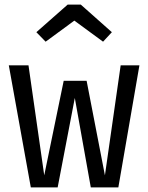

<svg xmlns="http://www.w3.org/2000/svg" viewBox="-20 -809 640 829"><path d="M372 0 303 -386 229 0H113L18 -527H103L171 -52L255 -460H354L433 -52L501 -527H582L491 0ZM137 -670 272 -789H329L463 -670L425 -629L301 -720L177 -629Z"/></svg>

Font: Fira Mono
Style: Regular
Weight: 400
Designer: Carrois Corporate & Edenspiekermann AG
Foundry: Carrois Corporate GbR & Edenspiekermann AG
Version: Version 3.206